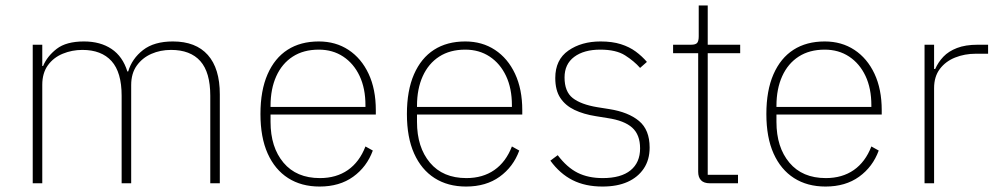

<svg xmlns="http://www.w3.org/2000/svg" viewBox="-20 -672 3657 704"><path d="M135 0H100V-508H135V-430H138Q153 -466 188 -493Q223 -520 288 -520Q348 -520 389 -492.5Q430 -465 447 -410H450Q464 -457 504.5 -488.5Q545 -520 614 -520Q698 -520 742 -470.5Q786 -421 786 -326V0H751V-321Q751 -407 714.5 -448Q678 -489 607 -489Q568 -489 535 -474.5Q502 -460 481.5 -431.5Q461 -403 461 -360V0H426V-321Q426 -407 389 -448Q352 -489 282 -489Q244 -489 210 -475Q176 -461 155.5 -432.5Q135 -404 135 -361Z M1152 12Q1085 12 1036.5 -19Q988 -50 961.5 -109Q935 -168 935 -254Q935 -340 961 -399.5Q987 -459 1034.5 -489.5Q1082 -520 1149 -520Q1211 -520 1258 -489Q1305 -458 1331.5 -401.5Q1358 -345 1358 -268V-252H972V-225Q972 -132 1019.5 -75.5Q1067 -19 1153 -19Q1213 -19 1255.5 -48.5Q1298 -78 1320 -135L1347 -120Q1325 -60 1275 -24Q1225 12 1152 12ZM1149 -490Q1093 -490 1053.5 -464.5Q1014 -439 993 -392.5Q972 -346 972 -284V-280H1320V-286Q1320 -348 1298.5 -393.5Q1277 -439 1238.5 -464.5Q1200 -490 1149 -490Z M1689 12Q1622 12 1573.5 -19Q1525 -50 1498.5 -109Q1472 -168 1472 -254Q1472 -340 1498 -399.5Q1524 -459 1571.5 -489.5Q1619 -520 1686 -520Q1748 -520 1795 -489Q1842 -458 1868.5 -401.5Q1895 -345 1895 -268V-252H1509V-225Q1509 -132 1556.5 -75.5Q1604 -19 1690 -19Q1750 -19 1792.5 -48.5Q1835 -78 1857 -135L1884 -120Q1862 -60 1812 -24Q1762 12 1689 12ZM1686 -490Q1630 -490 1590.5 -464.5Q1551 -439 1530 -392.5Q1509 -346 1509 -284V-280H1857V-286Q1857 -348 1835.5 -393.5Q1814 -439 1775.5 -464.5Q1737 -490 1686 -490Z M2189 12Q2126 12 2079.5 -11.5Q2033 -35 1998 -83L2025 -103Q2059 -58 2098 -38.5Q2137 -19 2190 -19Q2257 -19 2292 -47.5Q2327 -76 2327 -128Q2327 -178 2298 -204Q2269 -230 2208 -239L2165 -246Q2120 -253 2086.5 -269Q2053 -285 2034.5 -313Q2016 -341 2016 -386Q2016 -453 2064 -486.5Q2112 -520 2182 -520Q2225 -520 2256.5 -510Q2288 -500 2311 -483Q2334 -466 2352 -445L2327 -423Q2305 -448 2272 -469Q2239 -490 2181 -490Q2121 -490 2085.5 -463.5Q2050 -437 2050 -388Q2050 -336 2080 -312.5Q2110 -289 2170 -279L2214 -272Q2284 -261 2323 -228.5Q2362 -196 2362 -131Q2362 -86 2340.5 -54Q2319 -22 2281 -5Q2243 12 2189 12Z M2686 0H2583Q2561 0 2550.5 -11Q2540 -22 2540 -42V-477H2448V-508H2514Q2531 -508 2536.5 -515Q2542 -522 2542 -539V-652H2575V-508H2694V-477H2575V-31H2686Z M3007 12Q2940 12 2891.5 -19Q2843 -50 2816.5 -109Q2790 -168 2790 -254Q2790 -340 2816 -399.5Q2842 -459 2889.5 -489.5Q2937 -520 3004 -520Q3066 -520 3113 -489Q3160 -458 3186.5 -401.5Q3213 -345 3213 -268V-252H2827V-225Q2827 -132 2874.5 -75.5Q2922 -19 3008 -19Q3068 -19 3110.5 -48.5Q3153 -78 3175 -135L3202 -120Q3180 -60 3130 -24Q3080 12 3007 12ZM3004 -490Q2948 -490 2908.5 -464.5Q2869 -439 2848 -392.5Q2827 -346 2827 -284V-280H3175V-286Q3175 -348 3153.5 -393.5Q3132 -439 3093.5 -464.5Q3055 -490 3004 -490Z M3405 0H3370V-508H3405V-419H3409Q3420 -444 3439 -464Q3458 -484 3489 -496Q3520 -508 3565 -508H3603V-475H3558Q3517 -475 3482 -461Q3447 -447 3426 -419Q3405 -391 3405 -349Z"/></svg>

Font: IBM Plex Sans ExtraLight
Style: Regular
Weight: 250
Designer: Mike Abbink, Paul van der Laan, Pieter van Rosmalen
Foundry: Bold Monday
Version: Version 3.201